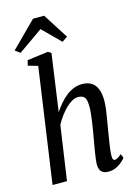

<svg xmlns="http://www.w3.org/2000/svg" viewBox="-151 -1120 854 1208"><g transform="rotate(-15 276.0 -516.0)"><path d="M400.5 10Q379 10 365.8 2.5Q352.5 -5 346.5 -18.8Q340.5 -32.5 340.5 -51.5Q340.5 -66 343 -86.2Q345.5 -106.5 349.2 -129.5Q353 -152.5 357 -176.2Q361 -200 365 -221Q368 -238 372.2 -263Q376.5 -288 380.5 -316Q384.5 -344 387.2 -370Q390 -396 390 -414.5Q390 -445 384.8 -461.8Q379.5 -478.5 367.2 -485.8Q355 -493 335 -493Q316 -493 296.2 -482Q276.5 -471 256.8 -452Q237 -433 218.2 -407.8Q199.5 -382.5 183.5 -354L132 0H38L145 -747.5L81.5 -765.5L90 -799.5L226 -817L246.5 -804.5L194 -432.5Q212.5 -460.5 233.2 -484.5Q254 -508.5 277 -526.8Q300 -545 326 -555.2Q352 -565.5 380.5 -565.5Q414 -565.5 438.5 -552Q463 -538.5 476.5 -508Q490 -477.5 490 -426.5Q490 -404 485.8 -372.2Q481.5 -340.5 475.8 -307Q470 -273.5 465.5 -246.5Q462.5 -227 458.8 -204.5Q455 -182 451.5 -159.5Q448 -137 445.8 -116.5Q443.5 -96 443.5 -79Q443.5 -64.5 447 -58Q450.5 -51.5 456.5 -51.5Q466 -51.5 476.5 -57.2Q487 -63 502 -76.5L513.5 -51Q510 -44.5 494.5 -29.8Q479 -15 455 -2.5Q431 10 400.5 10ZM26.5 -879 190 -1042.5H262.5L367.5 -878L332 -854Q304 -882 275.5 -910.5Q247 -939 218.5 -967Q179 -939 139.2 -911.2Q99.5 -883.5 59 -855.5Z"/></g></svg>

Font: Merriweather 24pt SemiCondensed
Style: Italic
Weight: 400
Width: 4
Italic angle: -7.8°
Designer: Eben Sorkin
Foundry: Eben Sorkin
Version: Version 2.101